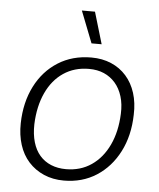

<svg xmlns="http://www.w3.org/2000/svg" viewBox="-53 -776 687 831"><g transform="rotate(5 290.5 -360.0)"><path d="M255 10Q207 10 168 -7Q129 -24 101.5 -54.5Q74 -85 60.5 -127.5Q47 -170 48 -221Q50 -312 85.5 -382Q121 -452 183.5 -491.5Q246 -531 328 -531Q376 -531 414.5 -514.5Q453 -498 480 -467.5Q507 -437 520.5 -394.5Q534 -352 532 -300Q530 -209 494 -139Q458 -69 396.5 -29.5Q335 10 255 10ZM260 -40Q323 -40 370.5 -72.5Q418 -105 445.5 -163.5Q473 -222 476 -299Q478 -341 467.5 -375Q457 -409 436.5 -432.5Q416 -456 387.5 -468.5Q359 -481 322 -481Q259 -481 211.5 -449Q164 -417 137 -358.5Q110 -300 107 -222Q106 -178 116 -144Q126 -110 146 -87Q166 -64 195 -52Q224 -40 260 -40ZM323 -592 269 -730H326L367 -592Z"/></g></svg>

Font: Mona Sans ExtraLight Light
Style: Italic
Weight: 300
Italic angle: -11.6951°
Version: Version 2.000